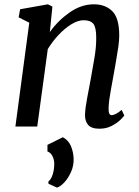

<svg xmlns="http://www.w3.org/2000/svg" viewBox="-20 -588 647 892"><path d="M211.5 -439Q249.5 -492.5 303.5 -530.2Q357.5 -568 416.5 -568Q469.5 -568 501.8 -536Q534 -504 534 -422.5Q534 -401.5 529.8 -370.8Q525.5 -340 519.5 -307Q513.5 -274 509 -247Q502.5 -209.5 494 -164.2Q485.5 -119 484.5 -85.5Q483.5 -53 498 -53Q516.5 -53 545 -77.5L557.5 -51.5Q553.5 -45 538.2 -30.2Q523 -15.5 498.2 -2.8Q473.5 10 442 10Q404.5 10 389.2 -8Q374 -26 375 -56Q376 -86 385 -132.8Q394 -179.5 401.5 -220.5Q409 -262.5 418.2 -315.8Q427.5 -369 427 -413.5Q427 -460.5 413.8 -477.2Q400.5 -494 368.5 -494Q342.5 -494 312 -475.5Q281.5 -457 252.8 -426.5Q224 -396 202 -360L153 0H51.5L116 -482.5L66.5 -507.5L73.5 -545L202.5 -568L223.5 -557.5ZM205 265.5V255Q218.5 244.5 225.5 220.2Q232.5 196 232 170.5Q231.5 152 223 136Q214.5 120 200.5 116V85L272 49.5Q298 63.5 309.2 90Q320.5 116.5 322 146.5Q323.5 179.5 310.8 209Q298 238.5 279.5 258.8Q261 279 244.5 283.5Z"/></svg>

Font: Merriweather
Style: Italic
Weight: 400
Italic angle: -7.8°
Designer: Eben Sorkin
Foundry: Eben Sorkin
Version: Version 2.100